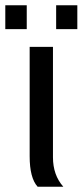

<svg xmlns="http://www.w3.org/2000/svg" viewBox="-45 -705 312 725"><path d="M194 0H97Q67 -33 67 -115V-528H155V-111Q155 -44 194 0ZM247 -595H167V-685H247ZM56 -595H-25V-685H56Z"/></svg>

Font: Libra Sans
Style: Regular
Weight: 400
Foundry: Context Ltd
Version: Version 1.002